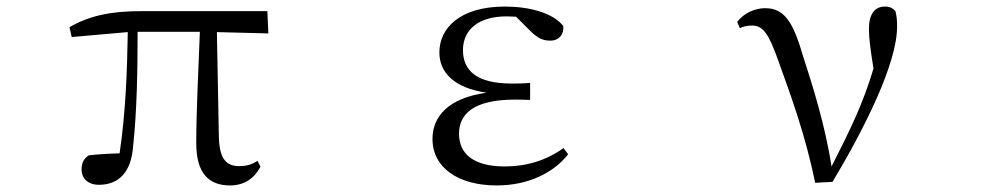

<svg xmlns="http://www.w3.org/2000/svg" viewBox="-20 -551 3040 586"><path d="M682 15C725 15 756 -6 775 -42L766 -60C750 -50 735 -44 710 -44C672 -44 650 -64 648 -132L642 -453L799 -449L796 -517H410C315 -517 251 -502 192 -468L199 -438L370 -453C368 -337 364 -211 345 -83C309 -82 279 -80 251 -77C236 -67 229 -54 229 -34C229 -6 249 13 282 13C341 13 380 -24 386 -102C398 -212 400 -337 400 -454H590C585 -328 579 -205 579 -114C579 -21 618 15 682 15Z M1496 15C1593 15 1670 -24 1714 -80L1700 -99C1648 -62 1588 -43 1521 -43C1427 -43 1381 -80 1381 -143C1381 -200 1421 -247 1552 -247C1562 -247 1572 -247 1598 -246V-298C1574 -296 1559 -296 1542 -296C1433 -296 1393 -337 1393 -398C1393 -460 1440 -501 1526 -501L1555 -500L1598 -457C1624 -432 1638 -427 1661 -427C1684 -427 1702 -444 1699 -472C1666 -513 1593 -531 1521 -531C1385 -531 1321 -466 1321 -391C1321 -331 1364 -283 1465 -268C1348 -252 1300 -195 1300 -127C1300 -39 1379 15 1496 15Z M2468 7 2521 4C2619 -160 2718 -357 2718 -470C2718 -488 2717 -501 2713 -517C2705 -526 2696 -531 2681 -531C2649 -531 2632 -507 2632 -462C2632 -434 2637 -397 2646 -342C2614 -234 2574 -153 2518 -43C2499 -165 2462 -285 2429 -386C2399 -489 2371 -526 2315 -526C2283 -526 2249 -510 2230 -484L2238 -465C2248 -470 2260 -473 2276 -473C2308 -473 2326 -449 2355 -367C2394 -259 2439 -136 2468 7Z"/></svg>

Font: Harano Aji Mincho CN
Style: Regular
Weight: 400
Foundry: Masamichi Hosoda
Version: HaranoAjiMinchoCN-Regular version 20230610;ttx 4.39.4